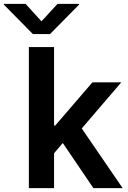

<svg xmlns="http://www.w3.org/2000/svg" viewBox="-81 -971 663 991"><path d="M68 0H198V-180L243 -233L401 0H552L341 -308L545 -546H396L204 -323H198V-728H68ZM-61 -947 89 -795H177L327 -947V-951H216L133 -861L51 -951H-61Z"/></svg>

Font: Wafeq Semi Bold
Style: Regular
Weight: 600
Designer: Rasmus Andersson & Azza Alameddine
Foundry: Google & TypeTogether
Version: Version 3.000;January 28, 2025;FontCreator 15.0.0.3014 64-bi